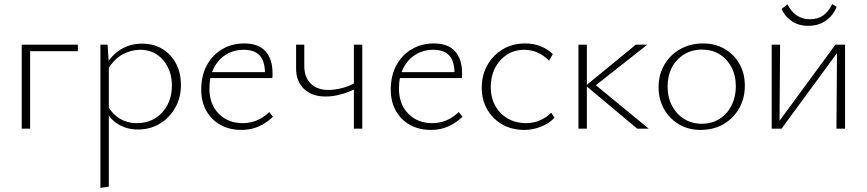

<svg xmlns="http://www.w3.org/2000/svg" viewBox="-20 -628 4229 937"><path d="M86 0V-410H127V0ZM107 -378V-410H360V-378Z M653 4Q600 4 558 -21Q516 -46 492 -95L506 -111Q529 -70 565.5 -48.5Q602 -27 647 -27Q698 -27 736.5 -50.5Q775 -74 797 -115.5Q819 -157 819 -210Q819 -260 799.5 -299.5Q780 -339 745.5 -362Q711 -385 664 -385Q621 -385 580 -363.5Q539 -342 507 -291L490 -301Q523 -358 569 -386.5Q615 -415 673 -415Q731 -415 773.5 -388.5Q816 -362 839.5 -317Q863 -272 863 -213Q863 -151 835 -102Q807 -53 760 -24.5Q713 4 653 4ZM470 289V-410H505L511 -317V283Z M1158 6Q1100 6 1056 -18.5Q1012 -43 987 -87Q962 -131 962 -191Q962 -259 989.5 -309.5Q1017 -360 1064.5 -388Q1112 -416 1172 -416Q1242 -416 1276 -377.5Q1310 -339 1310 -271Q1310 -265 1310 -259Q1310 -253 1309 -247H1273V-271Q1273 -329 1247.5 -357Q1222 -385 1170 -385Q1121 -385 1083 -361.5Q1045 -338 1023.5 -296Q1002 -254 1002 -196Q1002 -119 1047.5 -73Q1093 -27 1165 -27Q1200 -27 1232 -40Q1264 -53 1294 -81L1312 -58Q1286 -34 1260.5 -20Q1235 -6 1210 0Q1185 6 1158 6ZM991 -247 997 -276H1302V-247Z M1569 -157Q1503 -157 1464 -193.5Q1425 -230 1425 -294V-410H1465V-306Q1465 -251 1496.5 -220Q1528 -189 1583 -189Q1608 -189 1634 -194.5Q1660 -200 1682.5 -209Q1705 -218 1716 -227L1726 -204Q1711 -192 1685.5 -181.5Q1660 -171 1629.5 -164Q1599 -157 1569 -157ZM1707 0V-410H1748V0Z M2083 6Q2025 6 1981 -18.5Q1937 -43 1912 -87Q1887 -131 1887 -191Q1887 -259 1914.5 -309.5Q1942 -360 1989.5 -388Q2037 -416 2097 -416Q2167 -416 2201 -377.5Q2235 -339 2235 -271Q2235 -265 2235 -259Q2235 -253 2234 -247H2198V-271Q2198 -329 2172.5 -357Q2147 -385 2095 -385Q2046 -385 2008 -361.5Q1970 -338 1948.5 -296Q1927 -254 1927 -196Q1927 -119 1972.5 -73Q2018 -27 2090 -27Q2125 -27 2157 -40Q2189 -53 2219 -81L2237 -58Q2211 -34 2185.5 -20Q2160 -6 2135 0Q2110 6 2083 6ZM1916 -247 1922 -276H2227V-247Z M2538 6Q2478 6 2431.5 -20.5Q2385 -47 2358 -93.5Q2331 -140 2331 -200Q2331 -262 2359 -311Q2387 -360 2434.5 -388Q2482 -416 2543 -416Q2584 -416 2618 -402.5Q2652 -389 2678 -364L2659 -332Q2635 -357 2604.5 -371Q2574 -385 2538 -385Q2490 -385 2453 -360.5Q2416 -336 2395.5 -295.5Q2375 -255 2375 -204Q2375 -151 2397.5 -111Q2420 -71 2459 -49Q2498 -27 2547 -27Q2583 -27 2614.5 -40.5Q2646 -54 2670 -78L2686 -54Q2667 -33 2642 -20Q2617 -7 2591 -0.5Q2565 6 2538 6Z M3090 0 2839 -210 3083 -410H3139L2870 -198V-227L3146 0ZM2803 0V-410H2844V0Z M3399 6Q3340 6 3294 -21Q3248 -48 3221 -95Q3194 -142 3194 -202Q3194 -264 3222.5 -312.5Q3251 -361 3300 -388.5Q3349 -416 3411 -416Q3470 -416 3516 -389.5Q3562 -363 3588.5 -316.5Q3615 -270 3615 -210Q3615 -148 3587 -99Q3559 -50 3510.5 -22Q3462 6 3399 6ZM3404 -24Q3455 -24 3492.5 -48.5Q3530 -73 3550.5 -114Q3571 -155 3571 -206Q3571 -260 3549.5 -300.5Q3528 -341 3491 -363.5Q3454 -386 3406 -386Q3357 -386 3318.5 -362.5Q3280 -339 3259 -298.5Q3238 -258 3238 -206Q3238 -152 3260 -111Q3282 -70 3319.5 -47Q3357 -24 3404 -24Z M4062 0 4065 -410H4104V0ZM3746 0V-410H3787L3784 0ZM3770 0V-19L4057 -410H4081V-391L3794 0ZM3924 -502Q3878 -502 3844.5 -524.5Q3811 -547 3794 -584L3823 -607Q3840 -572 3868 -553Q3896 -534 3933 -534Q3972 -534 3998.5 -553.5Q4025 -573 4041 -608L4063 -595Q4046 -552 4010 -527Q3974 -502 3924 -502Z"/></svg>

Font: Ysabeau Infant ExtraLight
Style: Regular
Weight: 250
Designer: Christian Thalmann (Catharsis Fonts)
Version: Version 2.001;gftools[0.9.30]; featfreeze: ss01,ss02,lnum